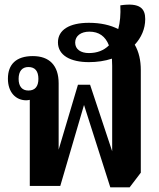

<svg xmlns="http://www.w3.org/2000/svg" viewBox="-20 -799 685 825"><path d="M454 6H537L585 -57V-498C585 -539 577 -576 559 -607C587 -637 604 -675 604 -717C604 -761 583 -789 497 -776C499 -737 496 -703 488 -674C455 -691 413 -701 362 -701C279 -701 229 -671 229 -617C229 -561 283 -532 362 -532C397 -532 431 -537 461 -547C461 -537 462 -527 462 -516V-149L367 -435H315L232 -156V-441C232 -518 192 -558 121 -558C49 -558 14 -522 14 -461C14 -402 48 -368 93 -368C98 -368 103 -369 108 -370V0H239L341 -348ZM303 -616C303 -645 328 -663 364 -663C405 -663 433 -643 448 -604C426 -582 397 -571 362 -571C327 -571 303 -587 303 -616ZM102 -410C75 -410 60 -428 60 -460C60 -493 75 -511 102 -511C131 -511 145 -493 145 -460C145 -428 131 -410 102 -410Z"/></svg>

Font: Noto Serif Thai Condensed
Style: Bold
Weight: 700
Width: 3
Designer: Monotype Design Team
Foundry: Monotype Imaging Inc.
Version: Version 2.002